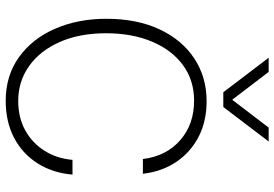

<svg xmlns="http://www.w3.org/2000/svg" viewBox="-168 -806 985 690"><g transform="rotate(90 325.0 -460.5)"><path d="M342 12Q251 12 184.5 -36Q118 -84 82.5 -166Q47 -248 47 -350Q47 -460 85 -541Q123 -622 190 -666Q257 -710 343 -710Q415 -710 470.5 -681.5Q526 -653 561 -601.5Q596 -550 604 -481H551Q541 -564 484 -614.5Q427 -665 341 -665Q268 -665 213.5 -625Q159 -585 129 -513.5Q99 -442 99 -349Q99 -253 130.5 -182Q162 -111 217 -72Q272 -33 342 -33Q402 -33 447.5 -58Q493 -83 521 -127Q549 -171 554 -228H607Q601 -157 566.5 -102.5Q532 -48 474.5 -18Q417 12 342 12ZM187 -933H238L338 -802L438 -933H488L364 -770H311Z"/></g></svg>

Font: Azeret Mono Thin
Style: Regular
Weight: 100
Designer: Martin Vácha
Foundry: Displaay
Version: Version 1.002